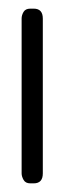

<svg xmlns="http://www.w3.org/2000/svg" viewBox="-20 -424 153 444"><path d="M50 0Q39 0 34.5 -8Q30 -16 30 -23V-381Q30 -389 34.5 -396.5Q39 -404 50 -404H58Q79 -404 79 -381V-23Q79 0 58 0Z"/></svg>

Font: Chathura ExtraBold
Style: Regular
Weight: 800
Designer: Appaji Ambarisha Darbha
Foundry: Aditya Fonts
Version: Version 1.002 2016